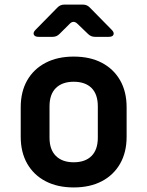

<svg xmlns="http://www.w3.org/2000/svg" viewBox="-20 -805 640 834"><path d="M300 9.2Q229.9 9.2 178.2 -17.7Q126.5 -44.6 98.2 -94.1Q70 -143.6 70 -210.8V-339.2Q70 -406.8 98.2 -456.1Q126.5 -505.4 178.2 -532.3Q229.9 -559.2 300 -559.2Q371.1 -559.2 422.3 -532.3Q473.5 -505.4 501.8 -456.1Q530 -406.8 530 -339.2V-210.8Q530 -143.6 501.8 -94.1Q473.5 -44.6 422.1 -17.7Q370.7 9.2 300 9.2ZM300 -100.1Q350.2 -100.1 377.6 -127.5Q404.9 -155 404.9 -206.7V-343.3Q404.9 -395.6 377.6 -422.8Q350.2 -449.9 300 -449.9Q250.8 -449.9 222.9 -422.8Q195.1 -395.6 195.1 -343.3V-206.7Q195.1 -155 222.9 -127.5Q250.8 -100.1 300 -100.1ZM147.6 -645Q131.1 -645 127 -654.5Q122.9 -663.9 134.2 -675.3L229.3 -772.1Q241.6 -785 259.1 -785H340.5Q358 -785 370.3 -772.1L465.4 -675.3Q476.7 -663.9 473 -654.5Q469.4 -645 452.4 -645H392.5Q375 -645 362.6 -657.3L316.3 -701.8Q298.7 -718.7 281.9 -700.8L238.8 -657.9Q226.4 -645 208.9 -645Z"/></svg>

Font: Pitagon Sans Mono
Style: Regular
Weight: 400
Monospace: yes
Designer: Travis Tran
Foundry: Pitagon
Version: Version 1.001;gftools[0.9.26]